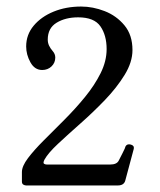

<svg xmlns="http://www.w3.org/2000/svg" viewBox="-20 -758 489 587"><path d="M60 -191Q56 -191 51.5 -193.5Q47 -196 47 -203V-232Q47 -250 65.5 -274.5Q84 -299 113.5 -328.5Q143 -358 176.5 -391.5Q210 -425 239.5 -461Q269 -497 287.5 -534Q306 -571 306 -608Q306 -650 287 -677.5Q268 -705 219 -705Q180 -705 153 -688.5Q126 -672 126 -637Q126 -627 130 -618.5Q134 -610 141 -602Q149 -593 149 -582Q149 -566 137.5 -555Q126 -544 109 -544Q86 -544 73 -567.5Q60 -591 60 -616Q60 -652 83 -679.5Q106 -707 144 -722.5Q182 -738 228 -738Q264 -738 300 -724Q336 -710 360.5 -680.5Q385 -651 385 -605Q385 -568 361 -529Q337 -490 301 -452.5Q265 -415 226.5 -381Q188 -347 157.5 -318.5Q127 -290 116 -270Q111 -260 114.5 -257.5Q118 -255 123 -255H317Q337 -255 343 -267Q346 -273 354.5 -289.5Q363 -306 364 -311Q369 -319 380 -316Q391 -313 389 -303L363 -206Q359 -191 340 -191Z"/></svg>

Font: TsukuhouMincho
Style: Regular
Weight: 400
Designer: Iose
Foundry: Typographish
Version: Version 1.001; ttfautohint (v1.8.3)